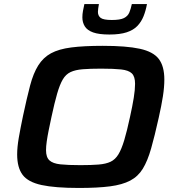

<svg xmlns="http://www.w3.org/2000/svg" viewBox="-20 -923 870 951"><path d="M371 8Q253 8 186 -6.5Q119 -21 92 -57Q65 -93 65 -158Q65 -194 73 -240.5Q81 -287 94 -349Q113 -438 129 -499Q145 -560 169.5 -599Q194 -638 232.5 -659Q271 -680 333 -688Q395 -696 489 -696Q606 -696 672.5 -681.5Q739 -667 766.5 -631Q794 -595 794 -529Q794 -492 787 -446.5Q780 -401 766 -339Q746 -249 728.5 -187.5Q711 -126 687.5 -87.5Q664 -49 625 -28.5Q586 -8 525 0Q464 8 371 8ZM378 -105Q432 -105 468.5 -108Q505 -111 528 -122Q551 -133 566.5 -158.5Q582 -184 595.5 -229Q609 -274 624 -344Q636 -398 642.5 -438.5Q649 -479 649 -508Q649 -544 633 -559.5Q617 -575 580 -579Q543 -583 481 -583Q426 -583 389.5 -580Q353 -577 329.5 -566Q306 -555 291 -529.5Q276 -504 263 -459Q250 -414 235 -344Q227 -307 221 -277Q215 -247 211.5 -222.5Q208 -198 208 -179Q208 -144 225 -128.5Q242 -113 279 -109Q316 -105 378 -105ZM522 -752Q470 -752 441 -762.5Q412 -773 400 -792.5Q388 -812 388 -837Q388 -853 391 -869Q394 -885 398 -903H470Q468 -891 466.5 -881.5Q465 -872 465 -864Q465 -845 478.5 -834.5Q492 -824 534 -824Q575 -824 594 -833.5Q613 -843 620.5 -861Q628 -879 633 -903H708Q702 -870 691 -842.5Q680 -815 660.5 -794.5Q641 -774 607.5 -763Q574 -752 522 -752Z"/></svg>

Font: Saira Expanded SemiBold
Style: Italic
Weight: 600
Width: 7
Italic angle: -12°
Designer: Hector Gatti with collaboration of the Omnibus-Type team
Foundry: Omnibus-Type
Version: Version 1.101